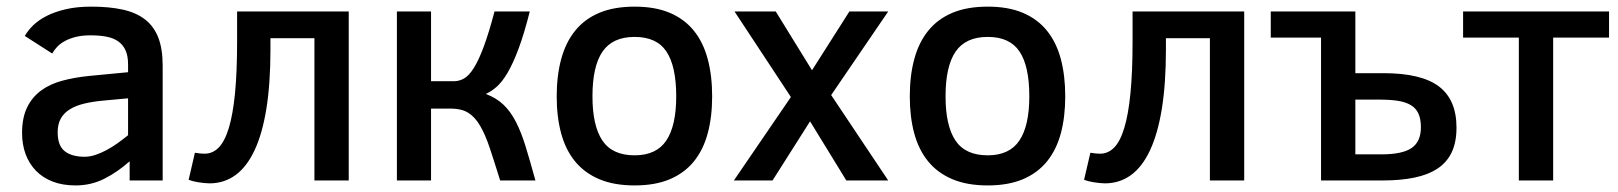

<svg xmlns="http://www.w3.org/2000/svg" viewBox="-20 -547 4905 582"><path d="M373 0V-58.1Q336.9 -25.9 296.6 -5.4Q256.3 15.1 209 15.1Q169.9 15.1 139.6 3.4Q109.4 -8.3 88.9 -29.5Q68.4 -50.8 57.6 -79.8Q46.9 -108.9 46.9 -144Q46.9 -190.4 62.3 -221.7Q77.6 -252.9 104.7 -272.7Q131.8 -292.5 169.2 -302.5Q206.5 -312.5 251 -316.9L368.2 -328.1V-352.1Q368.2 -377.4 360.6 -394.3Q353 -411.1 338.6 -421.4Q324.2 -431.6 303 -435.8Q281.7 -439.9 254.9 -439.9Q229 -439.9 209.7 -435.1Q190.4 -430.2 176.3 -422.4Q162.1 -414.6 152.8 -404.5Q143.6 -394.5 138.2 -384.8L55.2 -438Q64.5 -454.6 80.8 -470.5Q97.2 -486.3 121.6 -498.8Q146 -511.2 179.4 -519Q212.9 -526.9 256.8 -526.9Q310.5 -526.9 351.1 -518.1Q391.6 -509.3 418.7 -488.8Q445.8 -468.3 459.5 -433.8Q473.1 -399.4 473.1 -348.1V0ZM368.2 -249 294.9 -242.2Q261.2 -239.3 235.1 -232.9Q209 -226.6 191.2 -215.3Q173.3 -204.1 164.1 -187.3Q154.8 -170.4 154.8 -146Q154.8 -105.5 176.3 -88.6Q197.8 -71.8 236.8 -71.8Q252 -71.8 268.3 -77.1Q284.7 -82.5 301.5 -91.3Q318.4 -100.1 335.2 -112.1Q352.1 -124 368.2 -137.2Z M799.8 -431.2V-397Q799.8 -294.4 787.6 -218.3Q775.4 -142.1 751.7 -91.6Q728 -41 693.6 -16.1Q659.2 8.8 614.7 8.8Q607.4 8.8 598.4 7.8Q589.4 6.8 580.6 5.4Q571.8 3.9 564.2 2Q556.6 0 551.8 -2L570.8 -84Q579.1 -82.5 587.2 -81.8Q595.2 -81.1 600.1 -81.1Q624.5 -81.1 642.8 -99.6Q661.1 -118.2 673.6 -158.9Q686 -199.7 692.4 -264.4Q698.7 -329.1 698.7 -420.9V-512.2H1037.1V0H933.1V-431.2Z M1286.6 -512.2V-300.8H1356Q1372.1 -300.8 1387 -309.3Q1401.9 -317.9 1416.5 -341.3Q1431.2 -364.7 1446.5 -406Q1461.9 -447.3 1479 -512.2H1585.9Q1568.8 -444.8 1552.2 -400.1Q1535.6 -355.5 1519 -327.1Q1502.4 -298.8 1485.8 -284.2Q1469.2 -269.5 1452.6 -262.2Q1484.9 -250 1506.3 -229.5Q1527.8 -209 1543.9 -177.5Q1560.1 -146 1573.5 -102.3Q1586.9 -58.6 1603 0H1496.1Q1478.5 -56.6 1464.8 -97.7Q1451.2 -138.7 1435.5 -165.5Q1419.9 -192.4 1399.4 -205.1Q1378.9 -217.8 1347.7 -217.8H1286.6V0H1183.1V-512.2Z M2138.7 -254.9Q2138.7 -192.4 2125.2 -142.6Q2111.8 -92.8 2083.3 -57.6Q2054.7 -22.5 2010.3 -3.7Q1965.8 15.1 1903.8 15.1Q1841.3 15.1 1796.4 -3.9Q1751.5 -22.9 1722.9 -58.1Q1694.3 -93.3 1680.9 -143.1Q1667.5 -192.9 1667.5 -254.9Q1667.5 -317.9 1681.2 -368.2Q1694.8 -418.5 1723.4 -453.9Q1752 -489.3 1796.6 -508.1Q1841.3 -526.9 1903.8 -526.9Q1965.8 -526.9 2010.3 -508.1Q2054.7 -489.3 2083.3 -453.9Q2111.8 -418.5 2125.2 -368.2Q2138.7 -317.9 2138.7 -254.9ZM2029.8 -254.9Q2029.8 -346.2 2000.2 -390.6Q1970.7 -435.1 1903.8 -435.1Q1836.9 -435.1 1806.4 -390.6Q1775.9 -346.2 1775.9 -254.9Q1775.9 -166 1805.9 -121.1Q1835.9 -76.2 1903.8 -76.2Q1969.7 -76.2 1999.8 -121.1Q2029.8 -166 2029.8 -254.9Z M2545.4 0 2435.5 -179.2 2321.8 0H2204.6L2377.4 -252.9L2206.5 -512.2H2331.5L2441.4 -334L2554.7 -512.2H2672.4L2499.5 -258.8L2672.4 0Z M3209 -254.9Q3209 -192.4 3195.6 -142.6Q3182.1 -92.8 3153.6 -57.6Q3125 -22.5 3080.6 -3.7Q3036.1 15.1 2974.1 15.1Q2911.6 15.1 2866.7 -3.9Q2821.8 -22.9 2793.2 -58.1Q2764.6 -93.3 2751.2 -143.1Q2737.8 -192.9 2737.8 -254.9Q2737.8 -317.9 2751.5 -368.2Q2765.1 -418.5 2793.7 -453.9Q2822.3 -489.3 2866.9 -508.1Q2911.6 -526.9 2974.1 -526.9Q3036.1 -526.9 3080.6 -508.1Q3125 -489.3 3153.6 -453.9Q3182.1 -418.5 3195.6 -368.2Q3209 -317.9 3209 -254.9ZM3100.1 -254.9Q3100.1 -346.2 3070.6 -390.6Q3041 -435.1 2974.1 -435.1Q2907.2 -435.1 2876.7 -390.6Q2846.2 -346.2 2846.2 -254.9Q2846.2 -166 2876.2 -121.1Q2906.2 -76.2 2974.1 -76.2Q3040 -76.2 3070.1 -121.1Q3100.1 -166 3100.1 -254.9Z M3514.2 -431.2V-397Q3514.2 -294.4 3502 -218.3Q3489.7 -142.1 3466.1 -91.6Q3442.4 -41 3408 -16.1Q3373.5 8.8 3329.1 8.8Q3321.8 8.8 3312.7 7.8Q3303.7 6.8 3294.9 5.4Q3286.1 3.9 3278.6 2Q3271 0 3266.1 -2L3285.2 -84Q3293.5 -82.5 3301.5 -81.8Q3309.6 -81.1 3314.5 -81.1Q3338.9 -81.1 3357.2 -99.6Q3375.5 -118.2 3387.9 -158.9Q3400.4 -199.7 3406.7 -264.4Q3413.1 -329.1 3413.1 -420.9V-512.2H3751.5V0H3647.5V-431.2Z M3832 -433.1V-512.2H4088.4V-325.2H4173.3Q4288.6 -325.2 4341.8 -284.9Q4395 -244.6 4395 -160.2Q4395 -116.7 4380.9 -86.2Q4366.7 -55.7 4338.4 -36.6Q4310.1 -17.6 4268.3 -8.8Q4226.6 0 4171.4 0H3984.4V-433.1ZM4287.1 -161.1Q4287.1 -186.5 4279.5 -202.9Q4272 -219.2 4256.3 -228.5Q4240.7 -237.8 4216.8 -241.5Q4192.9 -245.1 4160.2 -245.1H4088.4V-79.1H4167Q4231 -79.1 4259 -98.4Q4287.1 -117.7 4287.1 -161.1Z M4857.4 -433.1H4688V0H4584V-433.1H4415V-512.2H4857.4Z"/></svg>

Font: Clear Sans Medium
Style: Regular
Weight: 500
Foundry: Intel Corporation
Version: Version 1.00